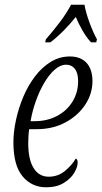

<svg xmlns="http://www.w3.org/2000/svg" viewBox="-20 -786 432 816"><path d="M176 10Q115 10 76 -36.5Q37 -83 37 -181Q37 -226 48 -276.5Q59 -327 79 -374.5Q99 -422 128.5 -461Q158 -500 195.5 -523Q233 -546 277 -546Q323 -546 348 -518.5Q373 -491 373 -441Q373 -388 342.5 -341.5Q312 -295 258.5 -266Q205 -237 136 -237H104Q102 -225 101 -207.5Q100 -190 100 -178Q100 -108 123 -71.5Q146 -35 187 -35Q226 -35 255.5 -59Q285 -83 302 -112Q310 -110 310 -95Q310 -76 295.5 -51.5Q281 -27 251 -8.5Q221 10 176 10ZM128 -271Q180 -271 222 -293Q264 -315 288 -354Q312 -393 312 -441Q312 -476 298 -493.5Q284 -511 262 -511Q236 -511 212 -489.5Q188 -468 167.5 -433Q147 -398 132 -355.5Q117 -313 110 -271ZM175 -619Q204 -652 234 -691.5Q264 -731 282 -766H339Q345 -732 360 -691Q375 -650 392 -619L389 -606H367Q348 -626 330.5 -656.5Q313 -687 302 -714Q279 -685 251.5 -657Q224 -629 194 -606H172Z"/></svg>

Font: Noto Serif ExtraCondensed Light
Style: Italic
Weight: 300
Width: 2
Italic angle: -12°
Designer: Monotype Design Team
Foundry: Monotype Imaging Inc.
Version: Version 2.014; ttfautohint (v1.8.4.7-5d5b)